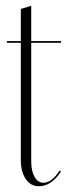

<svg xmlns="http://www.w3.org/2000/svg" viewBox="-20 -637 231 664"><path d="M114 7Q86 7 69 -18Q52 -43 52 -83V-489H4V-495H52V-606L88 -617V-495H191V-489H88V-78Q88 -46 99.5 -25.5Q111 -5 130 -5Q159 -5 186 -47L191 -44Q158 7 114 7Z"/></svg>

Font: Moniqa ExtLt Narrow Display
Style: Regular
Weight: 200
Width: 4
Designer: Rajesh Rajput
Foundry: Rajesh Rajput
Version: Version 1.000